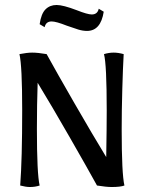

<svg xmlns="http://www.w3.org/2000/svg" viewBox="-20 -744 576 770"><path d="M61 0Q69 -106 69 -302Q69 -480 58 -527Q89 -533 109 -533Q132 -533 167 -527Q206 -456 278 -331Q350 -206 406 -114Q408 -232 408 -300Q408 -486 397 -527Q417 -533 436 -533Q454 -533 476 -527Q473 -475 470.5 -387.5Q468 -300 468 -225Q468 -47 479 0Q463 6 428 6Q406 6 369 0Q331 -69 259 -194.5Q187 -320 131 -412Q128 -324 128 -227Q128 -47 139 0Q121 6 100 6Q84 6 61 0ZM139 -647Q145 -689 162.5 -706.5Q180 -724 207 -724Q233 -724 288 -703Q331 -686 348 -686Q371 -686 376 -709L396 -697Q384 -620 329 -620Q312 -620 294 -625.5Q276 -631 248 -641Q205 -658 187 -658Q164 -658 159 -635Z"/></svg>

Font: Mirza
Style: Regular
Weight: 400
Designer: Arabic design by Kourosh Beigpour, Latin design by Eduardo Tunni, engineering by Lasse Fister
Version: Version 1.000